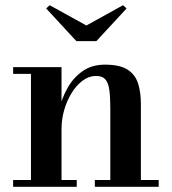

<svg xmlns="http://www.w3.org/2000/svg" viewBox="-20 -718 660 738"><path d="M216.5 -460V-26H275V0H30.5V-26H99V-434H30.5V-460ZM521.5 -319.5V-26H590V0H344.5V-26H404V-303Q404 -345 400.2 -372.2Q396.5 -399.5 385 -412.8Q373.5 -426 350 -426Q321 -426 296.5 -407.2Q272 -388.5 254 -358.5Q236 -328.5 226.2 -293.2Q216.5 -258 216.5 -224L198 -223Q198 -257 208 -299.2Q218 -341.5 239.8 -380.2Q261.5 -419 297 -444.2Q332.5 -469.5 383.5 -469.5Q441 -469.5 470.5 -450.2Q500 -431 510.8 -397Q521.5 -363 521.5 -319.5ZM273.5 -560 157.5 -685.5 171 -698 312 -620 453 -698 466.5 -685.5 350.5 -560Z"/></svg>

Font: Bodoni Moda SC 9pt SemiBold
Style: Regular
Weight: 600
Designer: Owen Earl
Foundry: indestructible type
Version: Version 2.005